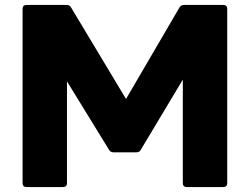

<svg xmlns="http://www.w3.org/2000/svg" viewBox="-20 -754 1007 774"><path d="M87 0Q71 0 71 -16V-718Q71 -734 87 -734H249Q262 -734 267 -723L488 -355L703 -723Q709 -734 721 -734H880Q896 -734 896 -718V-16Q896 0 880 0H733Q717 0 717 -16V-433L548 -151Q543 -140 530 -140H437Q425 -140 419 -151L250 -426V-16Q250 0 234 0Z"/></svg>

Font: LINE Seed Sans ExtraBold
Style: Regular
Weight: 800
Designer: LINE VX Design & Dalton Maag Ltd & Sandoll Inc
Foundry: Dalton Maag Ltd
Version: Version 1.003